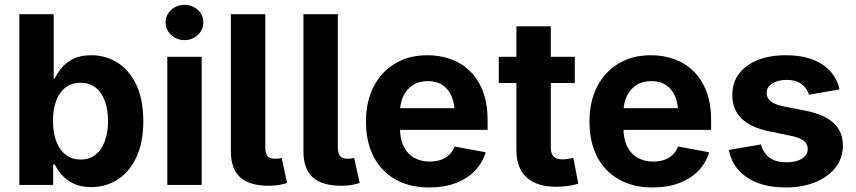

<svg xmlns="http://www.w3.org/2000/svg" viewBox="-20 -788 3647 818"><path d="M368.3 9.1Q323.9 9.1 293.1 -6Q262.3 -21 243.1 -43.2Q223.9 -65.4 213.5 -87.4H206.4V0H62.4V-727.5H208.8V-454H213.5Q223.6 -475.8 242.3 -498.7Q261 -521.5 291.9 -537.1Q322.7 -552.7 369.1 -552.7Q429.8 -552.7 480 -521.5Q530.1 -490.2 560.3 -427.7Q590.5 -365.3 590.5 -272Q590.5 -181.1 561.2 -118.5Q531.9 -55.8 481.6 -23.3Q431.4 9.1 368.3 9.1ZM323.2 -108.3Q361.5 -108.3 387.5 -129.3Q413.5 -150.3 426.9 -187.4Q440.3 -224.6 440.3 -272.5Q440.3 -320.4 427 -357.1Q413.7 -393.8 387.7 -414.6Q361.8 -435.4 323.2 -435.4Q285.5 -435.4 259.3 -415.2Q233 -395.1 219.4 -358.7Q205.7 -322.2 205.7 -272.5Q205.7 -223.3 219.5 -186.4Q233.2 -149.5 259.6 -128.9Q286 -108.3 323.2 -108.3Z M692.8 0V-545.9H839.2V0ZM765.9 -617.1Q732.9 -617.1 709.2 -639.2Q685.6 -661.3 685.6 -692.2Q685.6 -723.8 709.2 -745.7Q732.9 -767.5 765.9 -767.5Q799.2 -767.5 822.8 -745.7Q846.4 -723.9 846.4 -692.3Q846.4 -661.3 822.8 -639.2Q799.2 -617.1 765.9 -617.1Z M1126.1 3.4Q1042.5 3.4 1003.1 -32.7Q963.7 -68.9 963.7 -141.7V-727.5H1110.2V-161.8Q1110.2 -135.5 1119.3 -123.7Q1128.5 -111.9 1150.6 -111.9Q1162.4 -111.9 1168.8 -112.7Q1175.2 -113.6 1179.9 -115.3L1203.3 -8.3Q1191.6 -4.4 1171.5 -0.5Q1151.3 3.4 1126.1 3.4Z M1435.2 3.4Q1351.5 3.4 1312.2 -32.7Q1272.8 -68.9 1272.8 -141.7V-727.5H1419.3V-161.8Q1419.3 -135.5 1428.4 -123.7Q1437.6 -111.9 1459.7 -111.9Q1471.4 -111.9 1477.8 -112.7Q1484.2 -113.6 1489 -115.3L1512.4 -8.3Q1500.7 -4.4 1480.6 -0.5Q1460.4 3.4 1435.2 3.4Z M1808.8 10.7Q1725.2 10.7 1664.7 -23.6Q1604.1 -57.8 1571.7 -120.8Q1539.2 -183.8 1539.2 -270.1Q1539.2 -354.4 1571.5 -418Q1603.7 -481.5 1662.7 -517.1Q1721.7 -552.7 1801.4 -552.7Q1854.9 -552.7 1901.4 -535.7Q1947.8 -518.7 1982.9 -484.3Q2018 -449.9 2037.7 -398Q2057.4 -346 2057.4 -275.8V-234.7H1599.3V-326.9H1986.1L1917.6 -302.2Q1917.6 -344.8 1904.6 -376.3Q1891.6 -407.7 1866 -425.1Q1840.5 -442.4 1802.5 -442.4Q1764.5 -442.4 1738.1 -424.9Q1711.6 -407.3 1697.8 -377.2Q1684 -347.1 1684 -308.7V-243.8Q1684 -196.4 1699.8 -164.2Q1715.7 -132 1744.4 -115.8Q1773.2 -99.6 1811.1 -99.6Q1836.8 -99.6 1857.7 -106.9Q1878.7 -114.2 1893.8 -128.5Q1908.9 -142.9 1916.7 -163.8L2049.2 -139.3Q2035.9 -94.1 2003.3 -60.4Q1970.6 -26.6 1921.5 -8Q1872.3 10.7 1808.8 10.7Z M2428.9 -545.9V-434.3H2105V-545.9ZM2180.2 -675.8H2326.6V-159.8Q2326.6 -133.7 2338.2 -121.4Q2349.8 -109 2376.3 -109Q2384.8 -109 2399.9 -111.1Q2414.9 -113.2 2422.8 -115.1L2443.7 -5.3Q2419.3 2 2395.2 4.8Q2371.1 7.6 2349 7.6Q2266.9 7.6 2223.5 -32.2Q2180.2 -72.1 2180.2 -146.9Z M2760.9 10.7Q2677.4 10.7 2616.8 -23.6Q2556.3 -57.8 2523.8 -120.8Q2491.4 -183.8 2491.4 -270.1Q2491.4 -354.4 2523.6 -418Q2555.9 -481.5 2614.8 -517.1Q2673.8 -552.7 2753.6 -552.7Q2807.1 -552.7 2853.5 -535.7Q2900 -518.7 2935.1 -484.3Q2970.1 -449.9 2989.9 -398Q3009.6 -346 3009.6 -275.8V-234.7H2551.5V-326.9H2938.2L2869.8 -302.2Q2869.8 -344.8 2856.8 -376.3Q2843.7 -407.7 2818.2 -425.1Q2792.6 -442.4 2754.6 -442.4Q2716.7 -442.4 2690.2 -424.9Q2663.8 -407.3 2649.9 -377.2Q2636.1 -347.1 2636.1 -308.7V-243.8Q2636.1 -196.4 2652 -164.2Q2667.8 -132 2696.6 -115.8Q2725.3 -99.6 2763.3 -99.6Q2788.9 -99.6 2809.9 -106.9Q2830.8 -114.2 2845.9 -128.5Q2861 -142.9 2868.9 -163.8L3001.3 -139.3Q2988.1 -94.1 2955.4 -60.4Q2922.8 -26.6 2873.6 -8Q2824.5 10.7 2760.9 10.7Z M3326.7 10.7Q3260.8 10.7 3209.9 -8.2Q3159.1 -27.1 3127 -62.8Q3094.8 -98.6 3085.3 -149.2L3221.8 -172.6Q3232.5 -134.6 3259.3 -115.6Q3286.1 -96.5 3331 -96.5Q3372.8 -96.5 3397.1 -112.5Q3421.4 -128.5 3421.4 -153Q3421.4 -174.4 3404.2 -188.1Q3386.9 -201.7 3350.8 -209.2L3256.9 -228.5Q3177.9 -244.8 3138.9 -283.5Q3099.8 -322.2 3099.8 -383.5Q3099.8 -435.9 3128.4 -473.8Q3157 -511.7 3208.5 -532.2Q3260 -552.7 3328.9 -552.7Q3393.7 -552.7 3441.1 -534.8Q3488.4 -516.9 3517.6 -484.4Q3546.7 -451.8 3556.8 -407.1L3426.8 -384.3Q3418.3 -412.2 3394.6 -430Q3371 -447.7 3331.2 -447.7Q3295 -447.7 3270.6 -432.5Q3246.2 -417.3 3246.2 -392.3Q3246.2 -371.8 3261.9 -357.6Q3277.7 -343.4 3316.3 -335.3L3414.4 -315.8Q3493.7 -299.8 3532.3 -263.3Q3571 -226.8 3571 -168.3Q3571 -114.7 3539.7 -74.4Q3508.4 -34.2 3453.3 -11.7Q3398.3 10.7 3326.7 10.7Z"/></svg>

Font: Adwaita Sans
Style: Regular
Weight: 400
Designer: Rasmus Andersson
Foundry: rsms
Version: Version 4.001;git-9221beed3